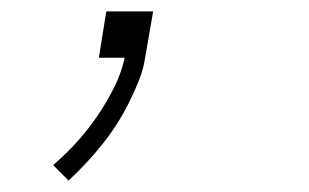

<svg xmlns="http://www.w3.org/2000/svg" viewBox="-20 -101 540 336"><path d="M100 215 73 188Q95 169 114.5 147.5Q134 126 150 102.5Q166 79 179 53.5Q192 28 198 1V0H153L166 -81H248L234 0Q231 20 223 40Q215 60 205.5 79Q196 98 184.5 116Q173 134 159.5 151Q146 168 131 184Q116 200 100 215Z"/></svg>

Font: Iosevka SS04 XLt Obl
Style: Regular
Weight: 200
Italic angle: -9°
Monospace: yes
Designer: Belleve Invis
Foundry: Belleve Invis
Version: Version 19.0.0; ttfautohint (v1.8.4)